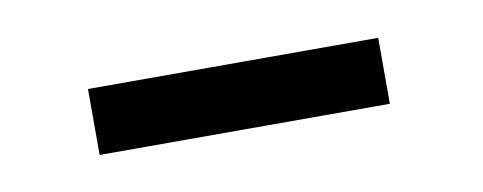

<svg xmlns="http://www.w3.org/2000/svg" viewBox="-25 -698 433 172"><g transform="rotate(-10 191.0 -612.0)"><path d="M321 -642V-582H57V-642Z"/></g></svg>

Font: Questrial
Style: Regular
Weight: 400
Designer: Joe Prince
Foundry: Joe Prince
Version: Version 1.002